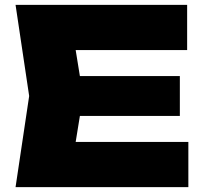

<svg xmlns="http://www.w3.org/2000/svg" viewBox="-20 -770 843 790"><path d="M720 -457V-293H163V-457ZM322 -375 275 -85 184 -186H755V0H44L100 -375L44 -750H750V-564H184L275 -665Z"/></svg>

Font: Unbounded ExtraBold
Style: Regular
Weight: 800
Designer: Luke Prowse, Jean-Baptiste Morizot, Fátima Lázaro, Florian Runge
Foundry: NaN
Version: Version 1.701;gftools[0.9.28.dev5+ged2979d]